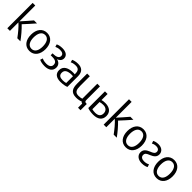

<svg xmlns="http://www.w3.org/2000/svg" viewBox="369 -2416 4190 4190"><g transform="rotate(45 2464.0 -321.5)"><path d="M454 2C387 -93 293 -203 210 -282C278 -355 368 -453 434 -531H341C286 -465 200 -368 131 -292V-780H50V2H131V-260C201 -201 297 -84 359 2Z M880 -264C880 -148 841 -53 739 -53C638 -53 597 -148 597 -264C597 -379 637 -479 739 -479C841 -479 880 -379 880 -264ZM964 -264C964 -427 882 -542 739 -542C596 -542 514 -427 514 -264C514 -102 595 13 739 13C883 13 964 -102 964 -264Z M1312 -400C1312 -328 1226 -310 1166 -310H1136V-251H1166C1169 -251 1172.1 -251 1175.4 -251C1232.6 -251 1331 -248.3 1331 -149C1331 -84 1278.6 -52 1197.8 -52C1196.5 -52 1195.3 -52 1194 -52C1126 -52 1080 -71 1063 -79L1044 -20C1071 -5 1127 13 1208 13C1333 13 1415 -43 1415 -148C1415 -230 1360 -274 1294 -288C1339 -300 1393 -339 1393 -408C1393 -497 1317 -542 1209 -542C1138 -542 1082 -525 1061 -510L1079 -452C1100 -462 1140 -479 1198 -479C1259.9 -479 1312 -459.6 1312 -400Z M1804 -62C1779 -54 1746 -49 1704 -49C1625 -49 1576 -77 1576 -152C1576 -237 1641 -262 1719 -272C1732.2 -273.1 1744.2 -273.5 1755.2 -273.5C1774.2 -273.5 1790.1 -272.3 1804 -271ZM1495 -151C1495 -43 1569 11 1695 11C1776 11 1847 -4 1882 -20V-348C1882 -487 1808 -543 1692 -543C1621 -543 1563 -525 1538 -511L1554 -450C1577 -463 1619 -479 1683 -479C1781 -479 1803 -424 1803 -328C1786 -330 1770 -331 1753 -331C1612.5 -331 1495 -280.3 1495 -151Z M2377 -531H2295V-69C2278 -60 2238 -53 2190 -53C2083 -53 2064 -119 2064 -238V-531H1982V-227C1982 -86 2016 12 2182 12C2242 12 2297 -1 2329 -16C2337 -3 2348 6 2368 9V137H2445V-55C2378.8 -55 2377 -76.5 2377 -133.8C2377 -137.1 2377 -140.5 2377 -144Z M2612 -61V-283C2640.7 -292.1 2681 -297 2719 -297C2803 -296 2852 -246 2852 -171C2852 -91 2804 -50 2710 -49C2675.9 -49 2634.2 -53.1 2612 -61ZM2531 -531V-17C2562.9 -1.5 2634.9 12.1 2703.8 12.1C2706.2 12.1 2708.6 12 2711 12C2846 12 2935 -48 2935 -172C2935 -294 2850 -349 2745 -356C2735 -356 2726 -357 2716 -357C2669 -357 2635 -351 2612 -343V-531Z M3428 2C3361 -93 3267 -203 3184 -282C3252 -355 3342 -453 3408 -531H3315C3260 -465 3174 -368 3105 -292V-780H3024V2H3105V-260C3175 -201 3271 -84 3333 2Z M3854 -264C3854 -148 3815 -53 3713 -53C3612 -53 3571 -148 3571 -264C3571 -379 3611 -479 3713 -479C3815 -479 3854 -379 3854 -264ZM3938 -264C3938 -427 3856 -542 3713 -542C3570 -542 3488 -427 3488 -264C3488 -102 3569 13 3713 13C3857 13 3938 -102 3938 -264Z M4018 -139C4018 -50 4093 13 4208 13C4284 13 4334 -6 4358 -21C4351 -42 4344 -64 4337 -85C4319 -73 4275 -54 4212 -54C4146 -54 4101 -84 4101 -138C4101 -193 4132 -212 4207 -242C4298 -279 4345 -323 4345 -398C4345 -480 4281 -542 4174 -542C4112 -542 4064 -525 4040 -511L4060 -449C4078 -460 4113 -478 4169 -478C4226 -478 4266 -449 4266 -399C4266 -347 4225 -324 4159 -299C4065 -261 4018 -218 4018 -139Z M4804 -264C4804 -148 4765 -53 4663 -53C4562 -53 4521 -148 4521 -264C4521 -379 4561 -479 4663 -479C4765 -479 4804 -379 4804 -264ZM4888 -264C4888 -427 4806 -542 4663 -542C4520 -542 4438 -427 4438 -264C4438 -102 4519 13 4663 13C4807 13 4888 -102 4888 -264Z"/></g></svg>

Font: Repo
Style: Regular
Weight: 400
Designer: Stefan Peev
Foundry: Context Ltd
Version: Version 0.000